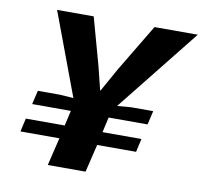

<svg xmlns="http://www.w3.org/2000/svg" viewBox="-75 -741 869 821"><g transform="rotate(10 359.5 -330.0)"><path d="M184 0 213 -121H44L57 -179H226L241 -245H73L87 -305H182L242 -301L108 -660H267L324 -454L349 -353H351L408 -455L531 -660H719L432 -300L492 -305H588L574 -245H405L390 -179H559L546 -121H377L348 0Z"/></g></svg>

Font: Kantumruy Pro
Style: Bold Italic
Weight: 700
Italic angle: -13°
Version: Version 1.002